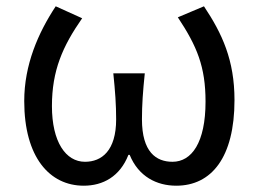

<svg xmlns="http://www.w3.org/2000/svg" viewBox="-20 -577 822 610"><path d="M246 13C307 13 361 -16 388 -85H392C420 -16 478 13 540 13C652 13 725 -77 725 -259C725 -386 686 -470 628 -557L545 -522C606 -430 633 -365 633 -254C633 -124 589 -63 528 -63C476 -63 431 -94 431 -198C431 -244 434 -286 440 -344H340C346 -286 349 -244 349 -198C349 -98 303 -63 250 -63C189 -63 145 -126 145 -240C145 -353 179 -430 241 -519L157 -557C101 -472 57 -371 57 -256C57 -77 138 13 246 13Z"/></svg>

Font: Noto Sans CJK SC
Style: Regular
Weight: 400
Designer: Ryoko NISHIZUKA 西塚涼子 (kana, bopomofo & ideographs); Paul D. Hunt (Latin, Greek & Cyrillic); Sandoll Communications 산돌커뮤니
Foundry: Adobe
Version: Version 2.004;hotconv 1.0.118;makeotfexe 2.5.65603